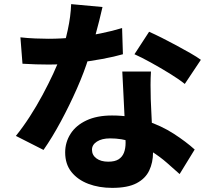

<svg xmlns="http://www.w3.org/2000/svg" viewBox="-20 -843 1040 931"><path d="M79 -662Q113 -658 151 -656.5Q189 -655 215 -655Q279 -655 344 -662Q409 -669 468 -681Q527 -693 572 -707L576 -580Q535 -568 475.5 -557Q416 -546 348.5 -538Q281 -530 216 -530Q185 -530 154 -531Q123 -532 89 -534ZM477 -809Q471 -782 461 -742Q451 -702 438.5 -656.5Q426 -611 411 -567Q389 -495 353 -413.5Q317 -332 275 -254Q233 -176 191 -116L57 -184Q91 -226 124 -277Q157 -328 186 -382Q215 -436 238 -485.5Q261 -535 275 -575Q294 -631 308.5 -697.5Q323 -764 325 -823ZM712 -496Q710 -465 710 -431.5Q710 -398 711 -362Q712 -341 713.5 -306Q715 -271 717 -232Q719 -193 720.5 -158Q722 -123 722 -103Q722 -55 703.5 -16Q685 23 642 45.5Q599 68 524 68Q460 68 408.5 48.5Q357 29 326.5 -9Q296 -47 296 -104Q296 -153 322 -194Q348 -235 399 -259Q450 -283 523 -283Q612 -283 687.5 -258Q763 -233 822.5 -194.5Q882 -156 924 -118L851 1Q824 -23 790 -53Q756 -83 713 -110Q670 -137 620.5 -154.5Q571 -172 514 -172Q474 -172 450 -156.5Q426 -141 426 -117Q426 -91 447.5 -75Q469 -59 505 -59Q537 -59 555 -70.5Q573 -82 581 -102.5Q589 -123 589 -151Q589 -172 587 -213.5Q585 -255 582.5 -306Q580 -357 577.5 -407.5Q575 -458 573 -496ZM876 -436Q846 -460 802 -487Q758 -514 712 -539.5Q666 -565 632 -580L703 -689Q730 -677 765 -659.5Q800 -642 836 -622.5Q872 -603 903.5 -585Q935 -567 954 -553Z"/></svg>

Font: Noto Sans SC Thin ExtraBold
Style: Regular
Weight: 800
Version: Version 2.004-H2;hotconv 1.0.118;makeotfexe 2.5.65603